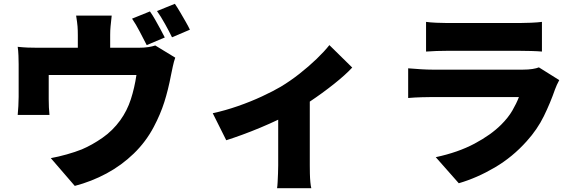

<svg xmlns="http://www.w3.org/2000/svg" viewBox="-20 -895 3040 1009"><path d="M768 -835Q781 -817 795.5 -791.5Q810 -766 823.5 -741Q837 -716 846 -698L751 -658Q735 -689 714.5 -728.5Q694 -768 674 -797ZM899 -875Q912 -856 927 -830.5Q942 -805 956 -780.5Q970 -756 978 -739L884 -699Q869 -730 847 -769.5Q825 -809 805 -837ZM567 -813Q563 -776 561 -756Q559 -736 559 -711V-644H705Q738 -644 759.5 -647.5Q781 -651 796 -656L901 -592Q894 -573 888 -545Q882 -517 879 -502Q864 -423 843.5 -358.5Q823 -294 788 -228Q747 -150 683 -88Q619 -26 540 16.5Q461 59 373 82L247 -64Q286 -71 330.5 -83.5Q375 -96 410 -110Q464 -133 518 -170.5Q572 -208 612 -263Q648 -313 667.5 -373Q687 -433 697 -501H236V-373Q236 -354 237 -331Q238 -308 240 -291H73Q75 -313 76.5 -338Q78 -363 78 -386V-558Q78 -575 77 -602.5Q76 -630 73 -649Q101 -646 125.5 -645Q150 -644 180 -644H389V-711Q389 -736 387.5 -756Q386 -776 380 -813Z M1098 -300Q1163 -314 1230.5 -337.5Q1298 -361 1357 -388.5Q1416 -416 1455 -439Q1505 -469 1554 -507.5Q1603 -546 1644 -585.5Q1685 -625 1711 -658L1831 -540Q1796 -502 1735 -453.5Q1674 -405 1608 -361V-26Q1608 -7 1608.5 17Q1609 41 1611 62Q1613 83 1616 94H1436Q1438 83 1439 62Q1440 41 1441 17Q1442 -7 1442 -26V-266Q1398 -245 1349 -224.5Q1300 -204 1253.5 -187Q1207 -170 1169 -158Z M2219 -780Q2240 -777 2272.5 -775.5Q2305 -774 2331 -774H2710Q2734 -774 2770 -775.5Q2806 -777 2828 -780V-624Q2807 -626 2772 -627Q2737 -628 2708 -628H2331Q2306 -628 2274 -627Q2242 -626 2219 -624ZM2919 -474Q2913 -463 2906.5 -449Q2900 -435 2897 -426Q2872 -354 2838 -284.5Q2804 -215 2748 -153Q2674 -70 2580.5 -15Q2487 40 2391 68L2270 -69Q2387 -94 2473.5 -140Q2560 -186 2614 -240Q2651 -277 2672.5 -314Q2694 -351 2707 -385H2252Q2233 -385 2196 -384Q2159 -383 2125 -380V-536Q2160 -533 2193.5 -531Q2227 -529 2252 -529H2728Q2757 -529 2778.5 -532.5Q2800 -536 2812 -541Z"/></svg>

Font: Source Han Sans CN Heavy
Style: Regular
Weight: 900
Designer: Ryoko NISHIZUKA 西塚涼子 (kana, bopomofo & ideographs); Paul D. Hunt (Latin, Greek & Cyrillic); Sandoll Communications 산돌커뮤니
Foundry: Adobe
Version: Version 2.000;hotconv 1.0.107;makeotfexe 2.5.65593